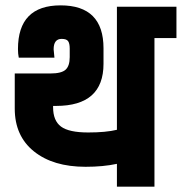

<svg xmlns="http://www.w3.org/2000/svg" viewBox="-20 -696 678 716"><path d="M416 -671H638V-554H556V0H416V-85Q365 -74 299 -74Q178 -74 106.5 -131.5Q35 -189 35 -291V-422H168Q209 -422 224.5 -436Q240 -450 240 -483V-515Q240 -534 234 -542.5Q228 -551 210 -551Q180 -551 180 -512L183 -481H50Q47 -495 47 -513Q47 -676 206 -676Q366 -676 366 -516V-458Q366 -301 189 -301H178V-296Q178 -246 207.5 -224Q237 -202 309 -202Q375 -202 416 -212Z"/></svg>

Font: Khand Black
Style: Regular
Weight: 900
Designer: Sanchit Sawaria and Jyotish Sonowal (Devanagari), Satya Rajpurohit (Latin)
Foundry: Indian Type Foundry
Version: Version 2.000;PS 1.0;hotconv 1.0.79;makeotf.lib2.5.61930